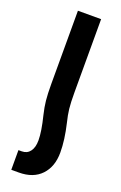

<svg xmlns="http://www.w3.org/2000/svg" viewBox="-144 -539 514 817"><g transform="rotate(20 113.0 -130.5)"><path d="M195 96Q195 160 159 198Q123 236 58 236H24V147H39Q63 147 76.5 129Q90 111 90 79Q90 39 73 -29Q65 -62 62 -91Q59 -120 59 -166V-497H164V-166Q164 -119 167 -92Q170 -65 178 -33Q195 39 195 96Z"/></g></svg>

Font: Noto Sans Armenian Medium Cond
Style: Regular
Weight: 500
Width: 3
Designer: Monotype Design team
Foundry: Monotype Imaging Inc.
Version: Version 1.000